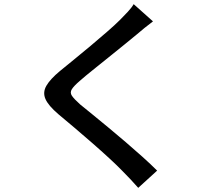

<svg xmlns="http://www.w3.org/2000/svg" viewBox="-20 -833 1040 925"><path d="M717 -730Q698 -716 676.5 -698.5Q655 -681 640 -668Q615 -647 579 -618Q543 -589 503.5 -557Q464 -525 427 -495.5Q390 -466 364 -443Q336 -419 326 -403Q316 -387 326.5 -371.5Q337 -356 366 -330Q392 -309 427.5 -280Q463 -251 503.5 -217.5Q544 -184 586 -148Q628 -112 667 -77Q706 -42 737 -11L646 72Q610 31 570 -9Q545 -35 507 -70Q469 -105 425.5 -143Q382 -181 339 -217.5Q296 -254 261 -283Q213 -324 199 -356Q185 -388 203.5 -420Q222 -452 269 -491Q298 -515 337 -546.5Q376 -578 417.5 -613Q459 -648 496.5 -680.5Q534 -713 559 -738Q577 -756 596 -776.5Q615 -797 624 -813Z"/></svg>

Font: Noto Sans JP Thin Medium
Style: Regular
Weight: 500
Version: Version 2.004-H2;hotconv 1.0.118;makeotfexe 2.5.65603